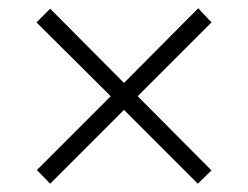

<svg xmlns="http://www.w3.org/2000/svg" viewBox="-20 -590 599 463"><path d="M101 -147 69 -180 247 -358 68 -536 101 -569 279 -390 458 -570 490 -536 312 -358 490 -179 457 -147 279 -325Z"/></svg>

Font: Noto Rashi Hebrew Light
Style: Regular
Weight: 300
Version: Version 1.006